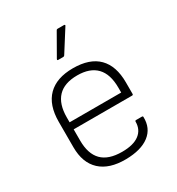

<svg xmlns="http://www.w3.org/2000/svg" viewBox="-170 -802 850 922"><g transform="rotate(-30 255.0 -341.5)"><path d="M259 12Q167 13 118 -32.5Q69 -78 69 -164V-305Q69 -398 117 -446Q165 -494 256 -494Q349 -494 396 -446.5Q443 -399 443 -308V-244Q443 -238 437 -238H113V-176Q113 -102 149.5 -65Q186 -28 261 -28Q324 -28 356.5 -52.5Q389 -77 389 -121Q389 -127 395 -127H427Q433 -127 433 -122Q435 -59 389.5 -24Q344 11 259 12ZM113 -277H399V-304Q399 -379 363 -416.5Q327 -454 257 -454Q185 -454 149 -416Q113 -378 113 -304ZM215 -564Q209 -564 212 -571L280 -690Q282 -695 287 -695H323Q327 -695 328 -692.5Q329 -690 327 -688L251 -568Q248 -564 244 -564Z"/></g></svg>

Font: Sofia Sans ExtraLight
Style: Regular
Weight: 250
Version: Version 4.100-B